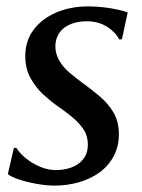

<svg xmlns="http://www.w3.org/2000/svg" viewBox="-20 -570 444 600"><path d="M361 -447H352Q343.5 -467 316.2 -485.2Q289 -503.5 251 -503.5Q223.5 -503.5 201.8 -495Q180 -486.5 167.2 -469.8Q154.5 -453 153 -429Q152.5 -403.5 164 -382.8Q175.5 -362 195.5 -344.5Q215.5 -327 239 -310Q267.5 -289.5 293 -267.8Q318.5 -246 335 -217.8Q351.5 -189.5 351.5 -151Q351.5 -112 335.2 -81.8Q319 -51.5 291 -31.2Q263 -11 226.8 -0.5Q190.5 10 150.5 10Q124.5 10 94.2 4.5Q64 -1 39.2 -9.2Q14.5 -17.5 4.5 -26L23.5 -108H31Q41.5 -91 61.2 -75Q81 -59 105.5 -48.8Q130 -38.5 155 -38.5Q180 -38.5 202.8 -46.5Q225.5 -54.5 240 -72.5Q254.5 -90.5 254.5 -119Q254.5 -145.5 240.8 -166Q227 -186.5 205.5 -204.2Q184 -222 160.5 -238Q139 -253 115.5 -274.5Q92 -296 75.5 -325.8Q59 -355.5 59 -395Q59 -442.5 85.2 -477.2Q111.5 -512 156 -531Q200.5 -550 255.5 -550Q281 -550 305.8 -547Q330.5 -544 350 -539.5Q369.5 -535 379 -531Z"/></svg>

Font: Merriweather 60pt
Style: Italic
Weight: 400
Italic angle: -7.8°
Version: Version 2.101